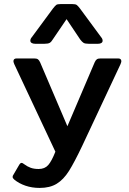

<svg xmlns="http://www.w3.org/2000/svg" viewBox="-20 -767 635 943"><path d="M129 -567Q129 -576 136 -584L240 -725Q251 -739 256.5 -743Q262 -747 278 -747H335Q351 -747 357 -742.5Q363 -738 373 -725L477 -584Q484 -576 484 -567Q484 -560 478 -556Q472 -552 462 -552H415Q398 -552 390.5 -556.5Q383 -561 374 -573L307 -673L239 -573Q232 -561 224 -556.5Q216 -552 199 -552H152Q142 -552 135.5 -556Q129 -560 129 -567ZM50 115Q42 108 42 102Q42 96 46 91L74 43Q80 33 86 33Q91 33 98 39Q114 51 130.5 57Q147 63 170 63Q200 63 217 43.5Q234 24 252 -22L50 -452Q46 -462 46 -466Q46 -480 62 -480H147Q160 -480 166 -476Q172 -472 177 -461L311 -147L445 -461Q450 -472 456 -476Q462 -480 475 -480H560Q576 -480 576 -466Q576 -462 572 -452L384 -51Q345 31 318.5 73Q292 115 258.5 135.5Q225 156 175 156Q137 156 105 145Q73 134 50 115Z"/></svg>

Font: Mitr
Style: Regular
Weight: 400
Designer: Thanarat Vachiruckul
Foundry: Cadson Demak
Version: Version 1.003